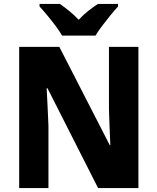

<svg xmlns="http://www.w3.org/2000/svg" viewBox="-20 -951 796 971"><path d="M680 0H476L220 -505H216Q219 -454 221 -405.5Q223 -357 225 -315V0H77V-714H280L535 -217H538Q536 -267 534 -313Q532 -359 531 -400V-714H680ZM294 -771Q282 -792 261.5 -819.5Q241 -847 219 -873.5Q197 -900 180 -918V-931H283Q305 -916 329.5 -896Q354 -876 378 -851Q402 -877 427 -896.5Q452 -916 475 -931H577V-918Q560 -900 538.5 -873.5Q517 -847 496.5 -820Q476 -793 463 -771Z"/></svg>

Font: Noto Sans Gujarati SemiCondensed ExtraBold
Style: Regular
Weight: 800
Width: 4
Designer: Jelle Bosma - Monotype Design Team, Universal Thirst
Foundry: Monotype Imaging Inc.
Version: Version 2.106; ttfautohint (v1.8.4.7-5d5b)